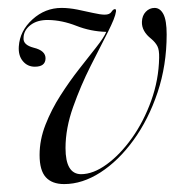

<svg xmlns="http://www.w3.org/2000/svg" viewBox="-20 -457 458 485"><path d="M401 -370Q401 -292 378 -223.5Q355 -155 317.2 -103Q279.5 -51 233.8 -21.5Q188 8 142 8Q111.5 8 95.8 -9.2Q80 -26.5 80 -65.5Q80 -104 95 -142.2Q110 -180.5 132.8 -216Q155.5 -251.5 179.8 -282.5Q204 -313.5 223 -337.5Q242 -361.5 248.5 -376.5Q209 -377.5 172.8 -391.8Q136.5 -406 102 -406.5Q74 -407 56.8 -393.5Q39.5 -380 39.5 -361Q38 -343.5 65 -336.5Q96 -329 95 -308.5Q94 -288.5 68 -288.5Q49.5 -288.5 37.8 -302.5Q26 -316.5 27.5 -339.5Q30 -379 62 -408Q94 -437 135.5 -437Q154 -437 175.5 -432.8Q197 -428.5 215.5 -424.2Q234 -420 244.5 -420Q257 -420 261.5 -427Q266 -434 270.5 -434Q273.5 -434 273 -428Q272 -420 266.8 -407Q261.5 -394 253 -377V-376Q252.5 -376 252.5 -376Q234 -340 209 -290.5Q184 -241 164.8 -187Q145.5 -133 145.5 -83Q145.5 -17.5 184.5 -17Q215.5 -17 249.5 -41.8Q283.5 -66.5 313.2 -108.2Q343 -150 362 -202.8Q381 -255.5 382 -311Q382.5 -331 377.5 -340.5Q372.5 -350 362.5 -358.5Q337.5 -378 338.5 -402Q339 -417.5 348.2 -427.2Q357.5 -437 370.5 -437Q384.5 -437 392.8 -421.2Q401 -405.5 401 -370Z"/></svg>

Font: Fraunces 144pt Light
Style: Italic
Weight: 300
Italic angle: -16°
Version: Version 1.000;[0bf87f6ff]